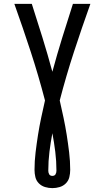

<svg xmlns="http://www.w3.org/2000/svg" viewBox="-20 -755 540 990"><path d="M250 215Q231 215 212.5 209.5Q194 204 180.5 190.5Q167 177 162.5 158.5Q158 140 158 121Q158 76 163.5 30.5Q169 -15 176 -59.5Q183 -104 192.5 -148.5Q202 -193 212 -237Q179 -364 138.5 -488Q98 -612 54 -735H144Q172 -648 199 -561Q226 -474 250 -385Q274 -474 301 -561Q328 -648 356 -735H446Q402 -612 361.5 -488Q321 -364 288 -237Q298 -193 307.5 -148.5Q317 -104 324 -59.5Q331 -15 336.5 30.5Q342 76 342 121Q342 140 337.5 158.5Q333 177 319.5 190.5Q306 204 287.5 209.5Q269 215 250 215ZM250 152Q255 152 259.5 150Q264 148 266.5 143.5Q269 139 270 134.5Q271 130 271 125Q271 76 265 27.5Q259 -21 250 -68Q241 -21 235 27.5Q229 76 229 125Q229 130 230 134.5Q231 139 233.5 143.5Q236 148 240.5 150Q245 152 250 152Z"/></svg>

Font: Iosevka Term Medium
Style: Regular
Weight: 500
Monospace: yes
Designer: Belleve Invis
Foundry: Belleve Invis
Version: Version 26.3.1